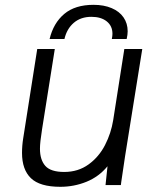

<svg xmlns="http://www.w3.org/2000/svg" viewBox="-20 -748 640 776"><path d="M358 -728.5Q400 -728.5 431.2 -715.2Q462.5 -702 479.2 -677.8Q496 -653.5 496 -621.5Q496 -608 492 -590.5H432Q434.5 -603 434.5 -611.5Q434.5 -643 411.5 -661.5Q388.5 -680 349.5 -680Q306.5 -680 278.2 -655.8Q250 -631.5 240.5 -590.5H180.5Q196 -655 239.8 -691.8Q283.5 -728.5 358 -728.5ZM69 -130Q69 -160 74 -190.5L130.5 -550H201.5L150 -225.5Q141.5 -172.5 141.5 -147Q141.5 -102 163.2 -77.5Q185 -53 239.5 -53Q296 -53 338 -83.5Q380 -114 404.5 -161.8Q429 -209.5 437.5 -262.5L482.5 -550H555L485.5 -116.5L470 -12L468.5 0H406.5L414.5 -76Q379.5 -33.5 329.2 -13.2Q279 7 224 7Q141 7 105 -27.8Q69 -62.5 69 -130Z"/></svg>

Font: JuliaMono Light
Style: Italic
Weight: 300
Italic angle: -9°
Monospace: yes
Designer: cormullion
Foundry: corm
Version: Version 0.054; ttfautohint (v1.8.4)